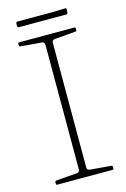

<svg xmlns="http://www.w3.org/2000/svg" viewBox="-126 -896 629 955"><g transform="rotate(-15 188.0 -418.5)"><path d="M169 0V-733H207V0ZM46 0Q40 0 40 -6V-14Q40 -20 46 -21L156 -30Q163 -31 166 -36Q169 -41 169 -48V-222H207V-44Q207 -37 212 -33.5Q217 -30 224 -30L330 -21Q336 -20 336 -14V-6Q336 0 330 0ZM40 -727Q40 -733 46 -733H330Q336 -733 336 -727V-719Q336 -713 330 -712L224 -703Q217 -703 212 -699.5Q207 -696 207 -689V-511H169V-685Q169 -693 166 -697.5Q163 -702 156 -703L46 -712Q40 -713 40 -719ZM57 -829Q58 -835 64 -835H242L311 -837Q317 -837 317 -831Q317 -826 316.5 -821.5Q316 -817 315 -812Q314 -806 308 -806H64Q58 -806 57 -812Q56 -816 56 -820.5Q56 -825 57 -829Z"/></g></svg>

Font: Hahmlet Thin
Style: Regular
Weight: 250
Version: Version 1.002